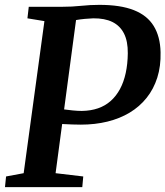

<svg xmlns="http://www.w3.org/2000/svg" viewBox="-24 -771 681 791"><path d="M-3.5 0 1 -44 73.5 -57.5 159 -684 89 -695.5 94.5 -743H230.5Q273 -743 310.2 -747Q347.5 -751 385.5 -751Q472.5 -751 527.5 -729.2Q582.5 -707.5 609.2 -664Q636 -620.5 637.5 -556Q639 -498.5 624 -451.2Q609 -404 580 -367.8Q551 -331.5 510.2 -307Q469.5 -282.5 418.5 -270Q367.5 -257.5 309 -257.5Q294.5 -257.5 273.5 -258.2Q252.5 -259 233.8 -260Q215 -261 207 -261.5L206.5 -325.5Q219.5 -323 237.8 -320.5Q256 -318 276 -316Q296 -314 313 -314Q350 -314.5 379.8 -324.8Q409.5 -335 432.2 -355.2Q455 -375.5 470.5 -404.5Q486 -433.5 494 -470.5Q502 -507.5 502.5 -551.5Q503 -601 486.8 -633Q470.5 -665 439 -680.5Q407.5 -696 360 -695.5Q344.5 -695 325.5 -693.2Q306.5 -691.5 286.5 -688Q266.5 -684.5 247 -678L294.5 -727.5L205 -57.5L319 -44L315 0Z"/></svg>

Font: Merriweather Light 18pt SemiBold
Style: Italic
Weight: 600
Italic angle: -7.8°
Version: Version 2.101